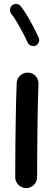

<svg xmlns="http://www.w3.org/2000/svg" viewBox="-20 -897 272 972"><path d="M122.1 -529.3Q145 -528.8 160.4 -511.7Q175.8 -494.6 174.8 -471.7Q173.3 -438 172.1 -389.6Q170.9 -341.3 170.2 -286.6Q169.4 -231.9 168.9 -177.7Q168.5 -123.5 168.2 -77.1Q168 -30.8 168 0Q168 22.5 151.6 38.8Q135.3 55.2 112.3 55.2Q89.8 55.2 73.5 38.8Q57.1 22.5 57.1 0Q57.1 -30.8 57.4 -77.4Q57.6 -124 58.1 -178.5Q58.6 -232.9 59.6 -288.1Q60.5 -343.3 61.8 -392.3Q63 -441.4 64.5 -476.6Q65.4 -499.5 82.5 -514.9Q99.6 -530.3 122.1 -529.3ZM42 -870.6Q51.8 -877.9 64.5 -876.7Q77.1 -875.5 84.5 -865.7Q108.9 -835 133.5 -790.3Q158.2 -745.6 175.8 -706.5Q181.2 -695.8 176.3 -683.3Q171.4 -670.9 160.6 -666Q149.9 -661.1 137.7 -665.8Q125.5 -670.4 120.1 -681.2Q109.4 -705.6 94.7 -733.2Q80.1 -760.7 64.9 -786.1Q49.8 -811.5 36.6 -828.1Q29.3 -837.9 31 -850.3Q32.7 -862.8 42 -870.6Z"/></svg>

Font: Mikhak-FD SemiBold
Style: Regular
Weight: 600
Designer: Amin Abedi
Version: Version 3.2